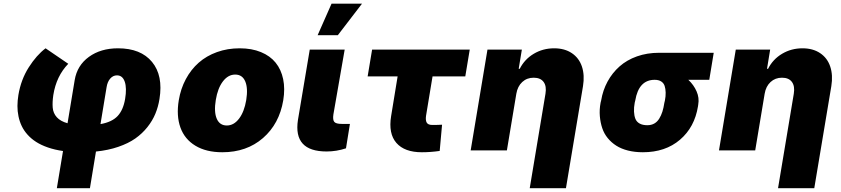

<svg xmlns="http://www.w3.org/2000/svg" viewBox="-20 -814 4551 1039"><path d="M287.6 204.5 321 3.2Q276.3 -3.2 239.3 -16Q202.4 -28.8 175.6 -46Q148.8 -63.2 129.1 -85.2Q109.4 -107.2 97.7 -131.7Q85.9 -156.2 80.1 -184.3Q74.2 -212.4 74.4 -240.8Q74.6 -269.2 79.5 -299.7Q93.4 -383.2 135.5 -449.4Q177.6 -515.6 226.6 -552.6L349.4 -468.8Q284.8 -402.3 268.5 -299.7Q262.8 -261 265.3 -231.2Q267.8 -201.3 287.5 -179.5Q307.2 -157.7 345.5 -147L384.2 -380.7Q397.4 -459.9 461.1 -506.2Q524.9 -552.6 618.6 -552.6Q741.8 -552.6 802.7 -478.9Q863.6 -405.2 843 -278.4Q836.3 -236.2 820.8 -198.7Q805.4 -161.2 777.7 -126.2Q750 -91.3 712.2 -64.6Q674.4 -38 620 -19.4Q565.7 -0.7 499.3 6L466.6 204.5ZM523.8 -142.4Q585.9 -153.4 616.5 -186.1Q647 -218.8 657 -278.4Q666.9 -337.7 655 -372Q643.1 -406.2 612.9 -406.2Q592 -406.2 576.7 -389Q561.4 -371.8 556.8 -342.3Z M1183.2 9.9Q1095.9 9.9 1037.5 -25.4Q979 -60.7 956.3 -124.1Q933.6 -187.5 947.4 -271.3Q957.7 -333.8 985.6 -385.8Q1013.5 -437.9 1055.4 -474.8Q1097.3 -511.7 1154.1 -532.1Q1210.9 -552.6 1277 -552.6Q1342.3 -552.6 1392 -532.1Q1441.8 -511.7 1471.6 -474.8Q1501.4 -437.9 1512.3 -385.8Q1523.1 -333.8 1512.8 -271.3Q1491.5 -143.8 1403.1 -66.9Q1314.6 9.9 1183.2 9.9ZM1207.4 -134.9Q1245.4 -134.9 1273.6 -171.9Q1301.8 -208.8 1312.5 -272.7Q1322.8 -337 1307 -373.8Q1291.2 -410.5 1252.8 -410.5Q1214.5 -410.5 1186.3 -373.6Q1158 -336.6 1147.7 -272.7Q1137.1 -208.5 1152.9 -171.7Q1168.7 -134.9 1207.4 -134.9Z M1656.2 -545.5H1845.2L1784.1 -194.6Q1779.8 -165.1 1789.1 -154.3Q1798.3 -143.5 1829.5 -143.5H1873.6L1852.3 -11.4Q1801.1 5.7 1747.2 5.7Q1566.1 5.7 1592.3 -164.8ZM1698.9 -623.6 1774.1 -794H1938.9L1808.2 -623.6Z M2522 -545.5 2497.9 -400.6H2320.7L2285.5 -187.5Q2282 -163 2289.2 -150.4Q2296.5 -137.8 2319.6 -137.8Q2352.3 -137.8 2372.2 -139.2L2359.4 2.8Q2309.7 9.9 2262.8 9.9Q2169 9.9 2125 -40.7Q2081 -91.3 2096.6 -186.1L2131.7 -400.6H1969.5L1993.6 -545.5Z M2774.1 -306.8 2723 0H2527L2617.9 -545.5H2804L2786.9 -441.8H2792.6Q2818.9 -493.6 2868.6 -523.1Q2918.3 -552.6 2978.7 -552.6Q3035.5 -552.6 3074.6 -526.3Q3113.6 -500 3129.1 -453.7Q3144.5 -407.3 3134.9 -348L3042.6 204.5H2846.6L2931.8 -306.8Q2938.6 -347.7 2921.7 -370.6Q2904.8 -393.5 2867.9 -393.5Q2831.3 -393.5 2806.1 -370.2Q2780.9 -346.9 2774.1 -306.8Z M3230.1 -258.5 3233 -269.9Q3242.2 -325.6 3267.8 -372.7Q3293.3 -419.7 3332.6 -454.5Q3371.8 -489.3 3426.8 -508.9Q3481.9 -528.4 3546.9 -528.4H3842.3L3818.2 -382.1H3704.9Q3734.4 -354.4 3749.6 -319.4Q3764.9 -284.4 3758.5 -248.6L3757.1 -238.6Q3739 -125.7 3659.8 -57.9Q3580.6 9.9 3458.8 9.9Q3415.1 9.9 3378.6 0.7Q3342 -8.5 3315.2 -25.6Q3288.4 -42.6 3268.6 -66.8Q3248.9 -90.9 3239 -120.7Q3229 -150.6 3226 -185.4Q3223 -220.2 3230.1 -258.5ZM3417.6 -269.9 3414.8 -258.5Q3409.8 -232.2 3410.9 -210Q3411.9 -187.9 3418.3 -171.3Q3424.7 -154.8 3441.1 -145.6Q3457.4 -136.4 3483 -136.4Q3504.3 -136.4 3520.4 -145.4Q3536.6 -154.5 3547.2 -171.7Q3557.9 -188.9 3564.5 -209.7Q3571 -230.5 3575.3 -258.5L3578.1 -269.9Q3582.7 -292.6 3582.2 -313Q3581.7 -333.5 3576.7 -348.9Q3571.7 -364.3 3558.1 -373.2Q3544.4 -382.1 3522.7 -382.1Q3436.4 -382.1 3417.6 -269.9Z M4117.9 -306.8 4066.8 0H3870.7L3961.6 -545.5H4147.7L4130.7 -441.8H4136.4Q4162.6 -493.6 4212.4 -523.1Q4262.1 -552.6 4322.4 -552.6Q4379.3 -552.6 4418.3 -526.3Q4457.4 -500 4472.8 -453.7Q4488.3 -407.3 4478.7 -348L4386.4 204.5H4190.3L4275.6 -306.8Q4282.3 -347.7 4265.4 -370.6Q4248.6 -393.5 4211.6 -393.5Q4175.1 -393.5 4149.9 -370.2Q4124.6 -346.9 4117.9 -306.8Z"/></svg>

Font: Karasuma Gothic
Style: Italic
Weight: 900
Italic angle: -9.39999°
Designer: Rasmus Andersson / Ryoko Nishizuka
Foundry: Genbu
Version: Version 1.00